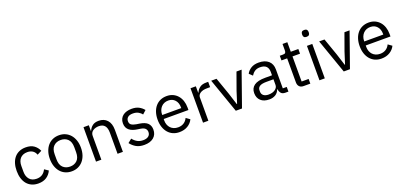

<svg xmlns="http://www.w3.org/2000/svg" viewBox="17 -1716 5654 2704"><g transform="rotate(-20 2844.5 -364.0)"><path d="M277 12Q223 12 180 -7Q137 -26 107.5 -61Q78 -96 62.5 -146Q47 -196 47 -258Q47 -320 62.5 -370Q78 -420 107.5 -455Q137 -490 180 -509Q223 -528 277 -528Q354 -528 400.5 -494.5Q447 -461 470 -407L403 -373Q389 -413 357 -435Q325 -457 277 -457Q241 -457 214 -445.5Q187 -434 169 -413.5Q151 -393 142 -364.5Q133 -336 133 -302V-214Q133 -146 169.5 -102.5Q206 -59 277 -59Q374 -59 417 -149L475 -110Q450 -54 400.5 -21Q351 12 277 12Z M777 12Q725 12 682 -7Q639 -26 608.5 -61.5Q578 -97 561 -146.5Q544 -196 544 -258Q544 -319 561 -369Q578 -419 608.5 -454.5Q639 -490 682 -509Q725 -528 777 -528Q829 -528 871.5 -509Q914 -490 945 -454.5Q976 -419 993 -369Q1010 -319 1010 -258Q1010 -196 993 -146.5Q976 -97 945 -61.5Q914 -26 871.5 -7Q829 12 777 12ZM777 -59Q842 -59 883 -99Q924 -139 924 -221V-295Q924 -377 883 -417Q842 -457 777 -457Q712 -457 671 -417Q630 -377 630 -295V-221Q630 -139 671 -99Q712 -59 777 -59Z M1142 0V-516H1222V-432H1226Q1245 -476 1279.5 -502Q1314 -528 1372 -528Q1452 -528 1498.5 -476.5Q1545 -425 1545 -331V0H1465V-317Q1465 -456 1348 -456Q1324 -456 1301.5 -450Q1279 -444 1261 -432Q1243 -420 1232.5 -401.5Q1222 -383 1222 -358V0Z M1865 12Q1793 12 1744.5 -15.5Q1696 -43 1661 -89L1718 -135Q1748 -97 1785 -76.5Q1822 -56 1871 -56Q1922 -56 1950.5 -78Q1979 -100 1979 -140Q1979 -170 1959.5 -191.5Q1940 -213 1889 -221L1848 -227Q1812 -232 1782 -242.5Q1752 -253 1729.5 -270.5Q1707 -288 1694.5 -314Q1682 -340 1682 -376Q1682 -414 1696 -442.5Q1710 -471 1734.5 -490Q1759 -509 1793 -518.5Q1827 -528 1866 -528Q1929 -528 1971.5 -506Q2014 -484 2046 -445L1993 -397Q1976 -421 1943 -440.5Q1910 -460 1860 -460Q1810 -460 1784.5 -438.5Q1759 -417 1759 -380Q1759 -342 1784.5 -325Q1810 -308 1858 -300L1898 -294Q1984 -281 2020 -244.5Q2056 -208 2056 -149Q2056 -74 2005 -31Q1954 12 1865 12Z M2391 12Q2338 12 2295.5 -7Q2253 -26 2222.5 -61.5Q2192 -97 2175.5 -146.5Q2159 -196 2159 -258Q2159 -319 2175.5 -369Q2192 -419 2222.5 -454.5Q2253 -490 2295.5 -509Q2338 -528 2391 -528Q2443 -528 2484 -509Q2525 -490 2554 -456.5Q2583 -423 2598.5 -377Q2614 -331 2614 -276V-238H2243V-214Q2243 -181 2253.5 -152.5Q2264 -124 2283.5 -103Q2303 -82 2331.5 -70Q2360 -58 2396 -58Q2445 -58 2481.5 -81Q2518 -104 2538 -147L2595 -106Q2570 -53 2517 -20.5Q2464 12 2391 12ZM2391 -461Q2358 -461 2331 -449.5Q2304 -438 2284.5 -417Q2265 -396 2254 -367.5Q2243 -339 2243 -305V-298H2528V-309Q2528 -378 2490.5 -419.5Q2453 -461 2391 -461Z M2746 0V-516H2826V-421H2831Q2845 -458 2881 -487Q2917 -516 2980 -516H3011V-436H2964Q2899 -436 2862.5 -411.5Q2826 -387 2826 -350V0Z M3237 0 3056 -516H3136L3226 -260L3282 -84H3287L3343 -260L3435 -516H3512L3330 0Z M3981 0Q3936 0 3916.5 -24Q3897 -48 3892 -84H3887Q3870 -36 3831 -12Q3792 12 3738 12Q3656 12 3610.5 -30Q3565 -72 3565 -144Q3565 -217 3618.5 -256Q3672 -295 3785 -295H3887V-346Q3887 -401 3857 -430Q3827 -459 3765 -459Q3718 -459 3686.5 -438Q3655 -417 3634 -382L3586 -427Q3607 -469 3653 -498.5Q3699 -528 3769 -528Q3863 -528 3915 -482Q3967 -436 3967 -354V-70H4026V0ZM3751 -56Q3781 -56 3806 -63Q3831 -70 3849 -83Q3867 -96 3877 -113Q3887 -130 3887 -150V-235H3781Q3712 -235 3680.5 -215Q3649 -195 3649 -157V-136Q3649 -98 3676.5 -77Q3704 -56 3751 -56Z M4254 0Q4212 0 4190.5 -23.5Q4169 -47 4169 -85V-446H4084V-516H4132Q4158 -516 4167.5 -526.5Q4177 -537 4177 -563V-659H4249V-516H4362V-446H4249V-70H4354V0Z M4531 -637Q4505 -637 4493.5 -649.5Q4482 -662 4482 -682V-695Q4482 -715 4493.5 -727.5Q4505 -740 4531 -740Q4557 -740 4568.5 -727.5Q4580 -715 4580 -695V-682Q4580 -662 4568.5 -649.5Q4557 -637 4531 -637ZM4491 -516H4571V0H4491Z M4855 0 4674 -516H4754L4844 -260L4900 -84H4905L4961 -260L5053 -516H5130L4948 0Z M5419 12Q5366 12 5323.5 -7Q5281 -26 5250.5 -61.5Q5220 -97 5203.5 -146.5Q5187 -196 5187 -258Q5187 -319 5203.5 -369Q5220 -419 5250.5 -454.5Q5281 -490 5323.5 -509Q5366 -528 5419 -528Q5471 -528 5512 -509Q5553 -490 5582 -456.5Q5611 -423 5626.5 -377Q5642 -331 5642 -276V-238H5271V-214Q5271 -181 5281.5 -152.5Q5292 -124 5311.5 -103Q5331 -82 5359.5 -70Q5388 -58 5424 -58Q5473 -58 5509.5 -81Q5546 -104 5566 -147L5623 -106Q5598 -53 5545 -20.5Q5492 12 5419 12ZM5419 -461Q5386 -461 5359 -449.5Q5332 -438 5312.5 -417Q5293 -396 5282 -367.5Q5271 -339 5271 -305V-298H5556V-309Q5556 -378 5518.5 -419.5Q5481 -461 5419 -461Z"/></g></svg>

Font: IBM Plex Sans Hebrew
Style: Regular
Weight: 400
Designer: Mike Abbink, Paul van der Laan, Pieter van Rosmalen, Yanek Iontef
Foundry: Bold Monday
Version: Version 1.2